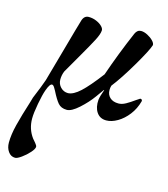

<svg xmlns="http://www.w3.org/2000/svg" viewBox="-142 -505 766 875"><g transform="rotate(15 241.5 -67.5)"><path d="M-35 226Q-35 189 -23 141Q-11 93 12 21L18 0L29 -27Q32 -34 40.5 -55.5Q49 -77 54 -92L86 -206Q137 -389 140 -397Q148 -421 169 -421Q188 -421 205.5 -413.5Q223 -406 233 -395.5Q243 -385 242 -376Q241 -359 225.5 -329Q210 -299 174 -237L125 -152Q117 -133 117 -112Q117 -91 131.5 -76Q146 -61 167 -61Q192 -62 224 -91.5Q256 -121 306 -187Q342 -292 389 -401Q398 -421 416 -421Q430 -421 446.5 -412.5Q463 -404 474 -392.5Q485 -381 484 -372Q476 -346 430.5 -268.5Q385 -191 349 -145Q346 -135 346 -124Q346 -102 360.5 -88.5Q375 -75 401 -75Q417 -75 435 -85Q453 -95 475 -111Q479 -113 485 -117.5Q491 -122 493 -122Q497 -122 499.5 -119Q502 -116 501 -112Q491 -75 469 -46.5Q447 -18 419.5 -2Q392 14 367 14Q337 14 321.5 -9Q306 -32 309 -68Q311 -85 323 -117H321Q319 -114 295 -80.5Q271 -47 237 -16.5Q203 14 181 14Q154 14 139.5 -3Q125 -20 107 -56Q106 -58 99.5 -69Q93 -80 87 -80Q76 -80 64 -46Q56 -24 47.5 21.5Q39 67 39 93Q39 142 67 180Q72 186 81 196.5Q90 207 90 213Q90 223 74.5 240.5Q59 258 39.5 272Q20 286 10 286Q-10 286 -22.5 268.5Q-35 251 -35 226Z"/></g></svg>

Font: EB Garamond Medium
Style: Italic
Weight: 500
Italic angle: -17.2°
Designer: Georg Duffner and Octavio Pardo
Foundry: Georg Duffner
Version: Version 1.000